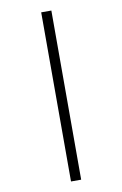

<svg xmlns="http://www.w3.org/2000/svg" viewBox="-106 -939 712 1118"><g transform="rotate(-10 250.0 -380.0)"><path d="M220.2 -879.9H280.3V120.1H220.2Z"/></g></svg>

Font: BIZ UDGothic
Style: Bold
Weight: 700
Monospace: yes
Designer: TypeBank Co., Ltd.
Foundry: Morisawa Inc.
Version: Version 1.05